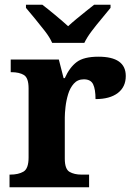

<svg xmlns="http://www.w3.org/2000/svg" viewBox="-20 -786 563 806"><path d="M20 0V-53H23Q57 -53 78.5 -65.5Q100 -78 100 -125V-415Q100 -459 80.5 -471Q61 -483 28 -483H25V-536H227L247 -458H252Q272 -503 302 -525.5Q332 -548 393 -548Q508 -548 508 -467Q508 -421 474.5 -395.5Q441 -370 381 -370Q381 -411 371 -432Q361 -453 332 -453Q306 -453 290 -435Q274 -417 266 -390.5Q258 -364 255 -337Q252 -310 252 -293V-120Q252 -76 272 -64.5Q292 -53 322 -53H354V0ZM199 -606Q189 -629 168.5 -655.5Q148 -682 126.5 -708Q105 -734 89 -753V-766H158Q179 -750 211.5 -723Q244 -696 266 -676Q281 -690 301 -706.5Q321 -723 341 -739Q361 -755 375 -766H444V-753Q429 -734 407 -708Q385 -682 365 -655.5Q345 -629 334 -606Z"/></svg>

Font: Noto Serif Tamil
Style: Bold Italic
Weight: 700
Italic angle: -12°
Designer: Indian Type Foundry, Tom Grace, and the Monotype Design Team
Foundry: Monotype Imaging Inc.
Version: Version 2.003; ttfautohint (v1.8.4.7-5d5b)